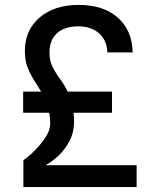

<svg xmlns="http://www.w3.org/2000/svg" viewBox="-20 -760 640 780"><path d="M75 0V-109Q99 -126 124 -151.5Q149 -177 166.5 -204.5Q184 -232 184 -257Q184 -281 180 -302H74V-388H147Q132 -413 117 -436.5Q102 -460 91.5 -487.5Q81 -515 81 -553Q81 -637 140.5 -688.5Q200 -740 300 -740Q400 -740 458.5 -688.5Q517 -637 519 -547H416Q415 -595 383 -624Q351 -653 299 -653Q242 -653 211.5 -625Q181 -597 181 -547Q181 -514 193 -489.5Q205 -465 222.5 -441.5Q240 -418 255 -388H435V-302H279Q281 -285 281 -266Q281 -223 262.5 -187.5Q244 -152 217 -127Q190 -102 165 -89H535V0Z"/></svg>

Font: JetBrainsMono NFM Medium
Style: Regular
Weight: 500
Monospace: yes
Designer: Philipp Nurullin, Konstantin Bulenkov
Foundry: JetBrains
Version: Version 2.304; ttfautohint (v1.8.4.7-5d5b);Nerd Fonts 3.3.0